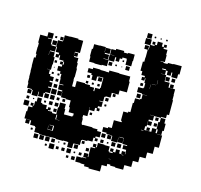

<svg xmlns="http://www.w3.org/2000/svg" viewBox="-107 -817 1018 972"><g transform="rotate(15 402.5 -331.0)"><path d="M498 39H438V34H413V25H392V23H364V-5H392V-7H413V-10H397V-32H419V-16H422V-34H421V-68H444V-73H430V-89H446V-75H451V-98H485V-96H513V-71H518V-67H535V-73H520V-89H536V-74H548V-91H568V-74H579V-90H597V-78H599V-91H598V-101H578V-121H597V-125H572V-155V-156H548V-154H571V-128H545V-151H544V-125H512V-151H508V-131H488V-151H508V-153H480V-159H456V-183H480V-189H499V-230H539V-237H534V-285H558V-291H569V-302V-340H574V-365H600V-369H606V-393H629V-394H601V-428H604V-452H599V-476H596V-463H580V-479H593V-487H574V-507H564V-555H571V-578H596V-583H640V-579H666V-575H688V-581H716V-583H760V-539H753V-516H723V-539H718V-521H698V-541H689V-520H668V-519H696V-486H723V-461H758V-432H759V-405H762V-375V-327H751V-308H726V-303H690V-279H669V-271H688V-251H668V-270H667V-242H660V-222H687H697V-242H719V-222H726V-242H719V-280H726V-303H750V-280H757V-242H750V-219H729V-218H755V-188V-154H733V-116H705V-114H704V-85H673V-56H645V-24H609V0H567V-3H540V-8H524V5H498ZM88 -101H68V-121H87V-122H59V-160H63V-186H83V-194H71V-208H85V-196H89V-220H127V-215H152V-197H161V-208H175V-194H164V-190H187V-184H209V-220H213V-246H243V-220H247V-193H266H291V-198H294V-210H267V-235H262V-270H237V-273H210V-301H209V-280H187V-302H208V-308H185V-334H206V-337H184V-365H206H182V-387H174V-399H156V-423H174V-434H161V-448H175V-455H152V-476H146V-463H130V-479H143V-488H125V-514H121V-488H96V-484H121V-460H127V-422H125V-394H105V-393H120V-372H129V-362H149V-340H134V-333H150V-309H134V-304H151V-278H127V-272H149V-250H127V-272H120V-249H96V-271H93V-246H63V-271H58V-275H32V-302H29V-331H28V-360H27V-389H26V-433H34V-453H30V-489H31V-510H27V-552H64V-575H92V-547H69V-544H91V-519H96V-514H121V-548H146V-553H148V-581H177V-582H219V-578H245V-544V-514H219V-510H218V-494H219V-510H237V-492H221V-487H244V-461H248V-434H251V-388H249V-373H250V-341H266V-373H310V-370H337V-363H360V-346H365V-364H389V-370H392V-395V-424H367V-422H360V-399H336V-422H329V-430H307V-452H329V-460H367V-458H395V-457H412V-467H464V-465H474H522V-439H526V-383H488V-361H453V-336H427V-332H422V-307H403V-304H421V-278H403V-268H415V-254H401V-266H391V-248H365V-263H364V-245V-215H342V-198H345V-171H348V-165H352V-167H404V-164H431V-155H452V-127H431V-118H445V-104H431V-118H422V-97H396V-93H369V-90H365V-64H336V-63H331V-38H305V-63H300V-64H277V-62H239V-65H215V-64H185H151V-93V-68H125V-94H150H121V-116V-98H95V-120H88ZM367 -482H329V-484H301V-511H298V-551H303V-576H332V-577H364V-550H365V-574H391V-548H367V-543H390V-519H367V-517H393V-546H417V-547H394V-575H417V-582H459V-574H481V-578H515V-544H513V-516H483V-544H481V-548H459V-540H423V-516H394V-485H367ZM146 -553H130V-569H146ZM113 -556H103V-566H113ZM668 -542H688V-547H668ZM119 -520H97V-542H119ZM447 -522H429V-540H447ZM472 -527H464V-535H472ZM718 -491H698V-511H718ZM508 -491H488V-511H508ZM747 -492H729V-510H747ZM417 -492H399V-510H417ZM442 -497H434V-505H442ZM470 -499H466V-503H470ZM95 -464V-483H94V-464ZM663 -461V-483H662V-461ZM693 -461V-483V-461ZM747 -462H729V-480H747ZM637 -456H658V-457H637ZM633 -430V-452H632V-430ZM595 -434H581V-448H595ZM180 -435V-448H175V-435ZM144 -435H132V-447H144ZM601 -398H575V-424H601ZM388 -401H368V-421H388ZM325 -404H311V-418H325ZM140 -409H136V-413H140ZM598 -371H578V-391H598ZM384 -375H372V-387H384ZM324 -375H312V-387H324ZM173 -376H163V-386H173ZM143 -376H133V-386H143ZM353 -376H343V-386H353ZM475 -344H461V-358H475ZM175 -344H161V-358H175ZM177 -312H159V-330H177ZM446 -313H430V-329H446ZM669 -303H690V-304H669ZM181 -278H155V-304H181ZM716 -283H700V-299H716ZM443 -286H433V-296H443ZM179 -250H157V-272H179ZM58 -251H38V-271H58ZM716 -253H700V-269H716ZM205 -254H191V-268H205ZM235 -254H221V-268H235ZM119 -220H97V-242H119ZM207 -222H189V-240H207ZM177 -222H159V-240H177ZM686 -223H670V-239H686ZM55 -224H41V-238H55ZM384 -225H372V-237H384ZM143 -226H133V-236H143ZM81 -228H75V-234H81ZM644 -217H657V-219H644ZM61 -188H35V-214H61ZM206 -193H190V-209H206ZM215 -158V-182H211V-158ZM215 -157H233V-158H215ZM478 -131H458V-151H478ZM215 -125H230H215ZM209 -100H187V-118H186V-98H214V-124H191V-122H209ZM568 -101H548V-121H568ZM538 -101H518V-121H538ZM476 -103H460V-119H476ZM502 -107H494V-115H502ZM215 -97H230H215ZM385 -74H371V-88H385ZM113 -76H103V-86H113ZM581 -70H591V-72H581ZM179 -40H157V-62H179ZM149 -40H127V-62H149ZM209 -40H187V-62H209ZM358 -41H338V-61H358ZM237 -42H219V-60H237ZM416 -43H400V-59H416ZM293 -46H283V-56H293ZM261 -48H255V-54H261ZM524 -34H535V-35H524ZM241 -8H215V-34H241ZM329 -10H307V-32H329ZM296 -13H280V-29H296ZM385 -14H371V-28H385ZM265 -14H251V-28H265ZM203 -16H193V-26H203ZM352 -17H344V-25H352ZM357 18H339V0H357ZM324 15H312V3H324ZM576 -677H552V-701H576ZM658 -685H650V-693H658ZM598 -685H590V-693H598ZM627 -686H621V-692H627ZM650 -573H598V-577H572V-619H554V-639H574V-621H577V-644H549V-674H579V-646H600V-652H587V-666H601V-653H611V-672H637V-653H647V-666H661V-652H648V-644H669V-617H672V-581H650Z"/></g></svg>

Font: Rubik Storm
Style: Regular
Weight: 400
Designer: Hubert and Fischer, NaN
Foundry: Hubert and Fischer, NaN
Version: Version 2.201